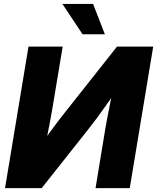

<svg xmlns="http://www.w3.org/2000/svg" viewBox="-20 -967 808 987"><path d="M647 0H471.2L521 -302.7Q524.9 -325.2 532 -363.5Q539.1 -401.9 549.1 -450.2Q559.1 -498.5 571.3 -551.3L604 -538.6Q569.3 -488.3 538.3 -443.8Q507.3 -399.4 480.7 -363.5Q454.1 -327.6 433.1 -301.3L194.3 0H5.9L126.5 -727.5H302.2L250 -413.6Q245.6 -386.2 237.3 -342.3Q229 -298.3 219.5 -251.2Q210 -204.1 201.7 -167L185.5 -212.9Q209 -249.5 234.1 -284.2Q259.3 -318.8 282 -348.4Q304.7 -377.9 321.3 -398.4L581.5 -727.5H767.6ZM404.3 -791 300.8 -946.8H458.5L519 -791Z"/></svg>

Font: Inter 28pt ExtraBold
Style: Italic
Weight: 800
Italic angle: -9.3988°
Designer: Rasmus Andersson
Foundry: rsms
Version: Version 4.001;git-66647c0bb